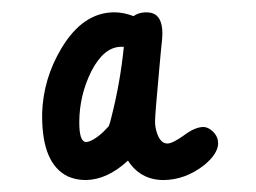

<svg xmlns="http://www.w3.org/2000/svg" viewBox="-20 -578 424 318"><path d="M49.8 -385.3Q49.8 -388.2 49.8 -391.1Q51.8 -447.8 81.5 -497.6Q117.2 -557.6 169.4 -557.6Q184.6 -557.6 201.2 -551.3Q209 -557.1 220.7 -557.6Q226.6 -557.6 231 -556.6Q249 -551.8 249 -522Q249 -515.6 246.6 -494.6Q245.1 -477.1 244.1 -467.3Q236.8 -388.7 236.8 -377Q236.8 -368.2 239.3 -359.9Q245.1 -340.3 257.3 -340.3Q265.6 -340.3 284.2 -353.5Q302.2 -367.2 316.4 -367.7Q322.3 -367.7 328.1 -363.8Q341.3 -354.5 341.3 -340.3Q340.8 -323.2 318.4 -304.7Q286.6 -279.8 250 -279.8Q212.4 -280.3 191.9 -312Q157.7 -280.3 122.1 -279.8Q105.5 -279.8 91.8 -286.1Q49.8 -307.1 49.8 -385.3ZM160.2 -369.1Q162.1 -373.5 164.6 -384.3Q179.2 -441.4 185.1 -500.5H180.2Q151.9 -500 131.3 -460Q111.3 -419.9 111.3 -375Q111.3 -343.8 122.1 -342.8Q125 -342.8 128.9 -344.2Q144 -350.6 160.2 -369.1Z"/></svg>

Font: Vibur
Style: Medium
Weight: 400
Version: Version 1.004